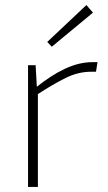

<svg xmlns="http://www.w3.org/2000/svg" viewBox="-20 -740 428 760"><path d="M121 -482 126 -393 130 -377V0H91V-482ZM366 -494 360 -456H340Q290 -456 241 -432Q192 -408 126 -365L124 -395Q182 -442 237.5 -468Q293 -494 346 -494ZM322 -720 348 -690 185 -555 167 -574Z"/></svg>

Font: Exo 2 ExtraLight
Style: Regular
Weight: 250
Designer: Natanael Gama
Foundry: Natanael Gama
Version: Version 2.010